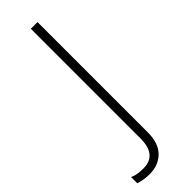

<svg xmlns="http://www.w3.org/2000/svg" viewBox="-312 -540 791 791"><g transform="rotate(-45 83.0 -145.0)"><path d="M13 240Q-7 240 -23 237Q-39 234 -51 230V194Q-36 201 -20.5 203Q-5 205 11 205Q89 205 89 109V-530H128V112Q128 176 95.5 208Q63 240 13 240Z"/></g></svg>

Font: Noto Sans Bengali ExtraLight
Style: Regular
Weight: 200
Designer: Jelle Bosma - Monotype Design Team
Foundry: Monotype Imaging Inc.
Version: Version 2.003; ttfautohint (v1.8.4.7-5d5b)